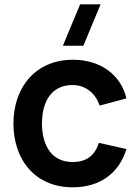

<svg xmlns="http://www.w3.org/2000/svg" viewBox="-20 -822 616 858"><path d="M304.5 15C425 15 511.5 -46 545 -156L422 -183.5C403.5 -128 368.5 -98 304.5 -98C214 -98 168 -167 167.5 -270C168 -369 210 -442 304.5 -442C359.5 -442 406.5 -408 425 -350L545 -382.5C519.5 -489 428.5 -555 306 -555C142 -555 40.5 -435.5 40 -270C40.5 -107 137.5 15 304.5 15ZM261 -617.5H352.5L429.5 -802.5H338Z"/></svg>

Font: Eudonet
Style: Bold
Weight: 700
Designer: Mikhail Sharanda
Foundry: Mikhail Sharanda
Version: Version 4.503;Glyphs 3.1.2 (3151)